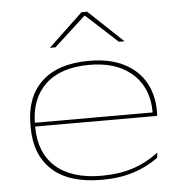

<svg xmlns="http://www.w3.org/2000/svg" viewBox="-51 -743 764 804"><g transform="rotate(-5 331.0 -341.0)"><path d="M345 12.5Q208 12.5 137.5 -51.8Q67 -116 67 -231.5V-245Q67 -360 135.5 -424.2Q204 -488.5 334 -488.5Q420.5 -488.5 479.8 -458.8Q539 -429 569.2 -376.2Q599.5 -323.5 599.5 -254.5V-252.5Q599.5 -249 599.5 -244.2Q599.5 -239.5 598.5 -234H580.5Q581 -238 581 -243.2Q581 -248.5 581 -253.5Q581 -317.5 552.8 -366.5Q524.5 -415.5 469.5 -443.5Q414.5 -471.5 334 -471.5Q213.5 -471.5 149.8 -411.2Q86 -351 86 -245V-240V-237.5V-231.5Q86 -178 102.8 -136Q119.5 -94 152.5 -64.5Q185.5 -35 234 -19.8Q282.5 -4.5 345.5 -4.5Q418 -4.5 475.5 -22.8Q533 -41 586 -81L583.5 -59.5Q536.5 -24.5 478 -6Q419.5 12.5 345 12.5ZM76 -234V-250H592V-234ZM321 -694H345L489 -558V-557H466.5L334.5 -678H331.5L199.5 -557H177V-558Z"/></g></svg>

Font: Anek Latin Expanded Thin
Style: Regular
Weight: 250
Width: 7
Designer: Yesha Goshar
Foundry: Ek Type
Version: Version 1.003